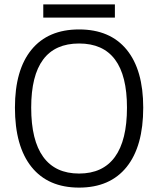

<svg xmlns="http://www.w3.org/2000/svg" viewBox="-20 -844 720 874"><path d="M48 -354Q48 -526 123.5 -618Q199 -710 340 -710Q481 -710 556.5 -618Q632 -526 632 -354Q632 -178 556.5 -84Q481 10 340 10Q199 10 123.5 -84Q48 -178 48 -354ZM558 -354Q558 -646 340 -646Q122 -646 122 -354Q122 -205 177 -129.5Q232 -54 340 -54Q448 -54 503 -129.5Q558 -205 558 -354ZM177 -824H503V-764H177Z"/></svg>

Font: Krub
Style: Regular
Weight: 400
Designer: Ekaluck Peanpanawate
Foundry: Cadson Demak Co.,Ltd.
Version: Version 1.000; ttfautohint (v1.6)